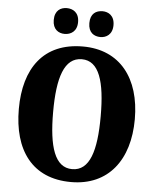

<svg xmlns="http://www.w3.org/2000/svg" viewBox="-61 -975 847 1037"><g transform="rotate(5 362.5 -457.0)"><path d="M453 -784C484 -784 518 -803 518 -854C518 -906 484 -924 453 -924C418 -924 387 -906 387 -854C387 -803 418 -784 453 -784ZM259 -784C292 -784 326 -803 326 -854C326 -906 292 -924 259 -924C226 -924 194 -906 194 -854C194 -803 226 -784 259 -784ZM363 10C565 10 677 -137 677 -358C677 -580 565 -725 364 -725C151 -725 48 -580 48 -359C48 -137 151 10 363 10ZM363 -60C269 -60 234 -170 234 -358C234 -546 269 -656 364 -656C458 -656 492 -546 492 -358C492 -170 458 -60 363 -60Z"/></g></svg>

Font: Noto Serif Ethiopic Condensed Black
Style: Regular
Weight: 900
Width: 3
Designer: Monotype Design Team
Foundry: Monotype Imaging Inc.
Version: Version 2.102